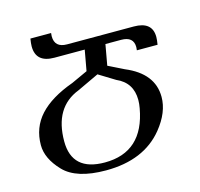

<svg xmlns="http://www.w3.org/2000/svg" viewBox="-112 -894 1065 1024"><g transform="rotate(-15 421.0 -382.0)"><path d="M355.5 -32.7Q567.9 -32.7 608.9 -264.2Q613.3 -287.6 613.3 -309.1Q613.3 -404.8 527.3 -442.4L438 -497.1L318.4 -440.9Q174.3 -384.8 174.3 -197.3Q174.3 -32.7 355.5 -32.7ZM350.6 9.8Q187.5 9.8 118.2 -63Q48.8 -135.7 48.8 -210Q48.8 -306.6 110.6 -374.5Q172.4 -442.4 296.9 -487.3L386.2 -528.3L406.7 -642.1H239.3Q137.7 -642.1 137.7 -731.4Q137.7 -748 142.1 -773.9H256.3L254.9 -756.3Q254.9 -693.4 323.2 -693.4H691.4Q793 -693.4 793 -608.9Q793 -592.3 788.6 -566.4H674.3L675.8 -584Q675.8 -642.1 607.4 -642.1H521L500.5 -527.8L586.4 -485.4Q737.3 -422.4 737.3 -292.5Q737.3 -208 668.5 -123Q561 9.8 350.6 9.8Z"/></g></svg>

Font: Kelvinch
Style: Bold Italic
Weight: 700
Italic angle: -10°
Designer: Paul James Miller
Foundry: High-Logic / Made with FontCreator
Version: Version 3.30 September 23, 2016